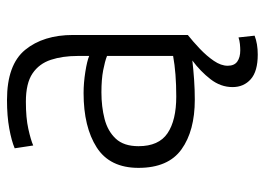

<svg xmlns="http://www.w3.org/2000/svg" viewBox="-124 -444 757 549"><g transform="rotate(-90 254.5 -169.5)"><path d="M373 189Q325 189 302.5 169Q280 149 280 117Q280 83 302.5 54Q325 25 356 2Q330 5 301.5 7Q273 9 244 9Q155 9 102 -29Q49 -67 49 -152Q49 -234 107.5 -271.5Q166 -309 263 -309Q292 -309 323.5 -304Q355 -299 369 -293V-326Q369 -369 358 -402.5Q347 -436 319 -455Q291 -474 238 -474Q192 -474 160.5 -467Q129 -460 113 -453L105 -506Q126 -515 161.5 -521.5Q197 -528 243 -528Q344 -528 386.5 -476Q429 -424 429 -339V-11Q410 4 389.5 23.5Q369 43 355 63.5Q341 84 341 103Q341 122 353 130.5Q365 139 385 139Q393 139 403 138Q413 137 422 134L427 180Q404 189 373 189ZM253 -44Q320 -44 369 -53V-242Q354 -248 328 -253Q302 -258 265 -258Q224 -258 189 -249Q154 -240 132.5 -217Q111 -194 111 -152Q111 -94 148 -69Q185 -44 253 -44Z"/></g></svg>

Font: Ubuntu Sans Light
Style: Regular
Weight: 300
Designer: Dalton Maag Ltd
Foundry: Dalton Maag Ltd
Version: Version 1.006; ttfautohint (v1.8.4.7-5d5b)